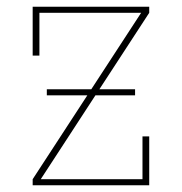

<svg xmlns="http://www.w3.org/2000/svg" viewBox="-20 -550 540 570"><path d="M77 0V-18L399 -512H97V-385H77V-530H423V-512L101 -18H403V-145H423V0ZM119 -267V-285H381V-267Z"/></svg>

Font: Iosevka Slab Thin
Style: Regular
Weight: 100
Monospace: yes
Designer: Belleve Invis
Foundry: Belleve Invis
Version: Version 11.1.0; ttfautohint (v1.8.3)